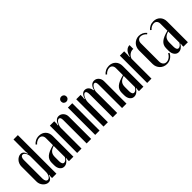

<svg xmlns="http://www.w3.org/2000/svg" viewBox="116 -1576 2461 2461"><g transform="rotate(-45 1346.5 -345.0)"><path d="M209 -55 203 -57Q192 -22 175.5 -6.5Q159 9 135 9Q115 9 96.5 -0.5Q78 -10 63.5 -26.5Q49 -43 40.5 -64Q32 -85 32 -108V-382Q32 -406 40.5 -428.5Q49 -451 64 -467.5Q79 -484 98 -494Q117 -504 138 -504Q161 -504 177 -489.5Q193 -475 203 -443L210 -445L205 -474V-699H284V0H205V-27ZM205 -390Q205 -408 200.5 -424Q196 -440 188.5 -452.5Q181 -465 171 -472.5Q161 -480 150 -480Q133 -480 123 -464Q113 -448 113 -422V-81Q113 -54 123.5 -37.5Q134 -21 151 -21Q173 -21 189 -48Q205 -75 205 -111Z M340 -142Q340 -199 380.5 -233.5Q421 -268 511 -290V-416Q511 -446 495.5 -463.5Q480 -481 454 -481Q433 -481 410.5 -469.5Q388 -458 374 -440L359 -453Q376 -474 404 -488.5Q432 -503 468 -503Q523 -503 557.5 -468Q592 -433 592 -376V0H511V-26L515 -51L509 -53Q493 -24 469.5 -8Q446 8 420 8Q385 8 362.5 -21Q340 -50 340 -98ZM455 -29Q469 -29 484.5 -41Q500 -53 511 -73V-276Q462 -261 441.5 -235.5Q421 -210 421 -165V-87Q421 -60 430 -44.5Q439 -29 455 -29Z M741 -423Q768 -503 824 -503Q862 -503 888 -474.5Q914 -446 914 -404V0H832V-426Q832 -477 803 -477Q792 -477 780.5 -467.5Q769 -458 760 -443Q751 -428 745 -409Q739 -390 739 -372V0H660V-495H739V-454L734 -425Z M980 -610Q980 -630 993.5 -643Q1007 -656 1027 -656Q1047 -656 1061 -643Q1075 -630 1075 -610Q1075 -589 1061 -575.5Q1047 -562 1027 -562Q1007 -562 993.5 -575.5Q980 -589 980 -610ZM1066 -495V0H987V-495Z M1384 -419Q1392 -458 1414 -480.5Q1436 -503 1468 -503Q1504 -503 1529 -475Q1554 -447 1554 -405V0H1474V-423Q1474 -477 1447 -477Q1436 -477 1425 -468Q1414 -459 1405 -445Q1396 -431 1390.5 -412.5Q1385 -394 1385 -375V0H1305V-419Q1305 -477 1277 -477Q1266 -477 1255.5 -466.5Q1245 -456 1236.5 -439.5Q1228 -423 1222.5 -402Q1217 -381 1217 -361V0H1138V-495H1217V-452L1212 -423L1219 -421Q1243 -503 1298 -503Q1330 -503 1351 -480Q1372 -457 1376 -419Z M1609 -142Q1609 -199 1649.5 -233.5Q1690 -268 1780 -290V-416Q1780 -446 1764.5 -463.5Q1749 -481 1723 -481Q1702 -481 1679.5 -469.5Q1657 -458 1643 -440L1628 -453Q1645 -474 1673 -488.5Q1701 -503 1737 -503Q1792 -503 1826.5 -468Q1861 -433 1861 -376V0H1780V-26L1784 -51L1778 -53Q1762 -24 1738.5 -8Q1715 8 1689 8Q1654 8 1631.5 -21Q1609 -50 1609 -98ZM1724 -29Q1738 -29 1753.5 -41Q1769 -53 1780 -73V-276Q1731 -261 1710.5 -235.5Q1690 -210 1690 -165V-87Q1690 -60 1699 -44.5Q1708 -29 1724 -29Z M2007 -495V-427L2003 -398L2010 -396Q2021 -446 2047.5 -474.5Q2074 -503 2112 -503V-434Q2078 -438 2048 -417Q2018 -396 2007 -361V0H1929V-495Z M2150 -368Q2150 -397 2159.5 -421.5Q2169 -446 2186.5 -464Q2204 -482 2227.5 -492.5Q2251 -503 2278 -503Q2310 -503 2337.5 -490Q2365 -477 2384 -453L2369 -441Q2354 -460 2332 -471Q2310 -482 2289 -482Q2263 -482 2247 -464Q2231 -446 2231 -415V-88Q2231 -54 2248 -33.5Q2265 -13 2294 -13Q2322 -13 2348 -31.5Q2374 -50 2387 -79L2405 -71Q2387 -33 2354.5 -12Q2322 9 2281 9Q2253 9 2229 -1Q2205 -11 2187.5 -29Q2170 -47 2160 -71Q2150 -95 2150 -123Z M2415 -142Q2415 -199 2455.5 -233.5Q2496 -268 2586 -290V-416Q2586 -446 2570.5 -463.5Q2555 -481 2529 -481Q2508 -481 2485.5 -469.5Q2463 -458 2449 -440L2434 -453Q2451 -474 2479 -488.5Q2507 -503 2543 -503Q2598 -503 2632.5 -468Q2667 -433 2667 -376V0H2586V-26L2590 -51L2584 -53Q2568 -24 2544.5 -8Q2521 8 2495 8Q2460 8 2437.5 -21Q2415 -50 2415 -98ZM2530 -29Q2544 -29 2559.5 -41Q2575 -53 2586 -73V-276Q2537 -261 2516.5 -235.5Q2496 -210 2496 -165V-87Q2496 -60 2505 -44.5Q2514 -29 2530 -29Z"/></g></svg>

Font: Moniqa SemBd Narrow Heading
Style: Regular
Weight: 600
Width: 4
Designer: Rajesh Rajput
Foundry: Rajesh Rajput
Version: Version 1.000